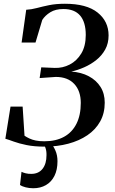

<svg xmlns="http://www.w3.org/2000/svg" viewBox="-20 -772 610 1022"><path d="M217.5 8.5Q162 8.5 121.8 0.2Q81.5 -8 53.8 -18.2Q26 -28.5 8.5 -33.5L36 -204.5H100.5L110.5 -49.5Q122.5 -41.5 136.8 -34.8Q151 -28 170.2 -24Q189.5 -20 216 -20Q277.5 -20 320.8 -43.8Q364 -67.5 387 -113.2Q410 -159 410 -224Q410 -288 375.2 -325.2Q340.5 -362.5 277 -362.5L191 -356.5L199.5 -413.5L271 -410.5Q313.5 -409 351.2 -428.5Q389 -448 412.8 -487.5Q436.5 -527 436.5 -586Q436.5 -653.5 406.8 -688.8Q377 -724 317.5 -724Q275.5 -724 247.8 -706.8Q220 -689.5 205 -666L169 -545.5H95L119.5 -720Q147 -721.5 176 -729.2Q205 -737 241.2 -744.5Q277.5 -752 325.5 -752Q441 -752 499.5 -705.2Q558 -658.5 558 -583.5Q558 -541 540 -508.5Q522 -476 492.5 -452.5Q463 -429 428.2 -413.8Q393.5 -398.5 359.5 -391Q412.5 -387.5 452.5 -366.2Q492.5 -345 515 -309.5Q537.5 -274 537.5 -225.5Q537.5 -169 513.2 -125.5Q489 -82 445.2 -52.2Q401.5 -22.5 343.2 -7Q285 8.5 217.5 8.5ZM230 -14.5 249.5 -12.5Q264 4.5 275 29.5Q286 54.5 286 86Q286 132 269.8 164.2Q253.5 196.5 224.5 213.2Q195.5 230 157 230Q136 230 117 225.2Q98 220.5 86.5 212.5L94.5 142.5Q103 147 117 150.5Q131 154 148 153.5Q186 153 206.8 126.2Q227.5 99.5 227.5 54Q228 31 221.8 14.5Q215.5 -2 209.5 -12.5Z"/></svg>

Font: Merriweather 144pt Medium
Style: Italic
Weight: 500
Italic angle: -7.8°
Version: Version 2.101